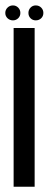

<svg xmlns="http://www.w3.org/2000/svg" viewBox="-39 -706 184 726"><path d="M12.5 0H92V-600H12.5ZM10 -629Q21.5 -629 29.8 -637Q38 -645 38 -657Q38 -669 29.8 -677.2Q21.5 -685.5 10 -685.5Q-2 -685.5 -10.5 -677.2Q-19 -669 -19 -657Q-19 -645 -10.5 -637Q-2 -629 10 -629ZM96 -629Q108.5 -629 116.8 -637Q125 -645 125 -657Q125 -669 116.8 -677.2Q108.5 -685.5 96 -685.5Q84.5 -685.5 76.5 -677.2Q68.5 -669 68.5 -657Q68.5 -645 76.5 -637Q84.5 -629 96 -629Z"/></svg>

Font: Anybody UltraCondensed
Style: Regular
Weight: 400
Width: 1
Version: Version 1.113;gftools[0.9.25]